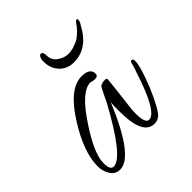

<svg xmlns="http://www.w3.org/2000/svg" viewBox="-123 -489 545 545"><g transform="rotate(-45 149.5 -216.0)"><path d="M51 -20Q32 -20 22 -36Q12 -52 12 -72Q12 -128 59 -203Q110 -285 160 -285Q194 -285 194 -262Q194 -252 181 -252Q180 -252 178 -252.5Q176 -253 173 -253L166 -255Q129 -255 78 -177Q30 -105 30 -66Q30 -39 44 -39Q81 -39 159 -183Q161 -188 166 -198Q171 -208 178 -222Q183 -231 200 -231Q207 -231 207 -226L203 -187Q200 -159 197 -137.5Q194 -116 194 -102Q194 -62 209 -62Q240 -62 279 -184Q282 -190 288 -213Q289 -217 293 -217Q299 -217 299 -209Q299 -186 275 -126Q249 -65 234 -51Q224 -43 212 -43Q166 -43 166 -137Q166 -145 166 -154.5Q166 -164 167 -174Q103 -20 51 -20ZM173 -328Q145 -328 128 -348Q111 -368 114 -399Q115 -404 117.5 -408Q120 -412 124 -412Q132 -412 132 -397Q132 -378 147.5 -367Q163 -356 180 -356Q194 -356 213.5 -364Q233 -372 252 -396Q254 -400 258 -404.5Q262 -409 264 -409Q269 -409 267 -403Q267 -397 263 -392Q245 -358 223 -343Q201 -328 173 -328Z"/></g></svg>

Font: Ole
Style: Regular
Weight: 400
Designer: Robert E. Leuschke
Foundry: Robert E. Leuschke
Version: Version 1.010; ttfautohint (v1.8.3)